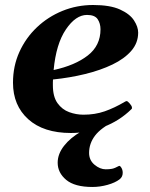

<svg xmlns="http://www.w3.org/2000/svg" viewBox="-20 -515 597 764"><path d="M529.8 -385.3Q529.8 -344.2 502.4 -312.7Q475.1 -281.2 427.5 -258.3Q379.9 -235.4 319.1 -220.5Q258.3 -205.6 190.9 -198.7Q190.4 -193.4 190.4 -187.5Q190.4 -181.6 190.4 -175.8Q190.4 -130.4 208.7 -104.7Q227.1 -79.1 255.1 -68.8Q283.2 -58.6 312 -58.6Q357.9 -58.6 396.5 -72Q435.1 -85.4 476.6 -109.9Q478.5 -110.8 480.2 -111.8Q481.9 -112.8 483.9 -112.8Q487.8 -112.8 496.3 -103Q504.9 -93.3 504.9 -87.4Q504.9 -86.9 505.1 -86.4Q505.4 -85.9 505.4 -85.4Q505.4 -83.5 504.4 -82.3Q503.4 -81.1 502.4 -80.1Q455.6 -34.2 392.3 -10Q329.1 14.2 262.2 14.2Q153.3 14.2 92.5 -40.5Q31.7 -95.2 31.7 -186Q31.7 -252 57.1 -308.1Q82.5 -364.3 126.7 -406.2Q170.9 -448.2 228.5 -471.7Q286.1 -495.1 350.6 -495.1Q418 -495.1 457.3 -477.3Q496.6 -459.5 513.2 -433.8Q529.8 -408.2 529.8 -385.3ZM326.2 -455.6Q281.2 -455.6 242.2 -397.9Q203.1 -340.3 193.4 -236.3Q278.8 -254.9 329.3 -294.2Q379.9 -333.5 379.9 -398.4Q379.9 -421.4 368.7 -438.5Q357.4 -455.6 326.2 -455.6ZM424.3 -40 436.5 -33.2Q382.3 -6.8 358.4 24.4Q334.5 55.7 334.5 93.3Q334.5 122.6 356.2 140.6Q377.9 158.7 400.9 158.7Q415 158.7 425.5 156.7Q436 154.8 453.1 145.5Q457 143.1 462.6 151.9Q468.3 160.6 468.3 172.9Q468.3 189 455.6 198.7Q438.5 211.9 408.2 220.5Q377.9 229 347.7 229Q277.3 229 243.4 200.7Q209.5 172.4 209.5 132.3Q209.5 97.7 234.9 65.2Q260.3 32.7 303.5 8.1Q346.7 -16.6 399.9 -27.3Z"/></svg>

Font: Gelasio
Style: Bold Italic
Weight: 700
Italic angle: -8.5°
Designer: Eben Sorkin
Foundry: Eben Sorkin
Version: Version 1.008